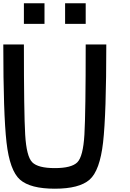

<svg xmlns="http://www.w3.org/2000/svg" viewBox="-20 -1145 790 1165"><path d="M500 -875H625Q625 -453.1 605.5 -281.2Q585.9 -109.4 523.4 -54.7Q460.9 0 312.5 0Q164.1 0 101.6 -54.7Q39.1 -109.4 19.5 -281.2Q0 -453.1 0 -875H125Q125 -460.9 132.8 -328.1Q140.6 -195.3 175.8 -160.2Q210.9 -125 312.5 -125Q414.1 -125 449.2 -160.2Q484.4 -195.3 492.2 -328.1Q500 -460.9 500 -875ZM500 -1125V-1000H375V-1125ZM250 -1125V-1000H125V-1125Z"/></svg>

Font: CraftyPE
Style: Regular
Weight: 400
Designer: Erek Butcher
Foundry: Haunted Coop
Version: Version 0.018;April 4, 2024;FontCreator 15.0.0.2962 64-bit